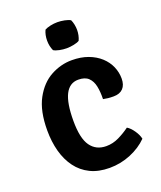

<svg xmlns="http://www.w3.org/2000/svg" viewBox="-133 -781 737 879"><g transform="rotate(-20 236.0 -341.5)"><path d="M327.5 -293Q328.5 -328 322.8 -355.8Q317 -383.5 300.2 -399.5Q283.5 -415.5 251 -415.5Q208.5 -415.5 187.2 -373.8Q166 -332 166 -245.5Q166 -160 192.8 -122.8Q219.5 -85.5 269 -85.5Q301 -85.5 330.8 -100Q360.5 -114.5 385.5 -133Q401.5 -123.5 416.2 -102Q431 -80.5 435 -61Q402 -27.5 352.8 -7Q303.5 13.5 249.5 13.5Q195.5 13.5 155.8 -6Q116 -25.5 90 -60.8Q64 -96 51.2 -143.2Q38.5 -190.5 38.5 -245.5Q38.5 -340 70 -398Q101.5 -456 150.8 -482.8Q200 -509.5 253.5 -509.5Q298 -509.5 332.8 -496.5Q367.5 -483.5 391.5 -461.5Q415.5 -439.5 427.8 -411.2Q440 -383 440 -352.5Q440 -321.5 424 -304.8Q408 -288 378 -288Q363 -288 351.2 -289.2Q339.5 -290.5 327.5 -293ZM178.5 -632Q178.5 -659.5 189 -682Q199.5 -688 217 -691.8Q234.5 -695.5 251.5 -695.5Q267.5 -695.5 286 -691.8Q304.5 -688 314 -682Q319 -671.5 321.8 -657.8Q324.5 -644 324.5 -632Q324.5 -605 314 -582Q305 -576 286.2 -572.2Q267.5 -568.5 251.5 -568.5Q234.5 -568.5 216.5 -572.2Q198.5 -576 189 -582Q178.5 -605 178.5 -632Z"/></g></svg>

Font: Signika Negative Light SemiBold
Style: Regular
Weight: 600
Version: Version 2.001